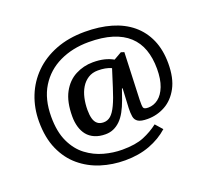

<svg xmlns="http://www.w3.org/2000/svg" viewBox="-127 -734 1184 1082"><g transform="rotate(-20 464.5 -192.5)"><path d="M449 187Q374 187 305.5 165.5Q237 144 183 99Q129 54 97.5 -16.5Q66 -87 66 -184Q66 -265 94 -335.5Q122 -406 175.5 -459Q229 -512 306 -542Q383 -572 481 -572Q568 -572 638.5 -551.5Q709 -531 759 -489.5Q809 -448 836 -386.5Q863 -325 863 -244Q863 -156 832.5 -99.5Q802 -43 753 -16Q704 11 647 11Q608 11 590.5 0Q573 -11 569.5 -32.5Q566 -54 567 -83L573 -200L569 -200L547 -137Q534 -101 518.5 -73Q503 -45 484 -26.5Q465 -8 443 1.5Q421 11 395 11Q358 11 330.5 -1Q303 -13 286 -34Q269 -55 260.5 -84Q252 -113 252 -147Q252 -235 281.5 -289.5Q311 -344 360 -369.5Q409 -395 465 -395Q503 -395 532 -388Q561 -381 586 -367L633 -394L652 -388L641 -105Q640 -71 643.5 -59.5Q647 -48 672 -48Q705 -48 732.5 -69Q760 -90 776.5 -132.5Q793 -175 793 -237Q793 -302 775 -352.5Q757 -403 719 -438Q681 -473 622 -491.5Q563 -510 481 -510Q384 -510 306.5 -473Q229 -436 184.5 -364Q140 -292 140 -186Q140 -96 168.5 -35.5Q197 25 243.5 60Q290 95 345 110Q400 125 454 125Q534 125 583.5 104.5Q633 84 673 53L710 95Q662 138 596.5 162.5Q531 187 449 187ZM408 -56Q432 -56 450.5 -72Q469 -88 486.5 -125Q504 -162 523 -223L556 -327Q538 -335 518.5 -338.5Q499 -342 476 -342Q442 -342 417 -326Q392 -310 376 -283.5Q360 -257 352.5 -223Q345 -189 345 -153Q345 -122 351 -100.5Q357 -79 371 -67.5Q385 -56 408 -56Z"/></g></svg>

Font: Literata Variable Black
Style: Regular
Weight: 900
Designer: Latin by Veronika Burian and Jose Scaglione. Greek by Irene Vlachou. Cyrillic by Vera Evstafieva.
Foundry: TypeTogether
Version: Version 3.021